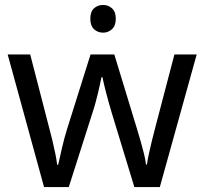

<svg xmlns="http://www.w3.org/2000/svg" viewBox="-20 -757 826 776"><path d="M397 -737Q417 -737 432.5 -723.5Q448 -710 448 -681Q448 -653 432.5 -639Q417 -625 397 -625Q375 -625 360 -639Q345 -653 345 -681Q345 -710 360 -723.5Q375 -737 397 -737ZM431 -303Q425 -324 419 -344.5Q413 -365 408.5 -383.5Q404 -402 400 -418Q396 -434 394 -445H390Q388 -434 384.5 -418Q381 -402 376.5 -383Q372 -364 366.5 -343.5Q361 -323 354 -302L258 -1H158L11 -537H102L176 -251Q184 -222 191 -192.5Q198 -163 203.5 -136.5Q209 -110 211 -91H215Q218 -103 222 -121Q226 -139 230.5 -159Q235 -179 240.5 -199Q246 -219 251 -235L346 -537H442L534 -235Q541 -212 548.5 -186Q556 -160 562 -135.5Q568 -111 570 -92H574Q576 -109 581.5 -134.5Q587 -160 594.5 -190.5Q602 -221 610 -251L685 -537H775L626 -1H523Z"/></svg>

Font: loriya85
Style: Book
Weight: 400
Designer: Jelle Bosma - Monotype Design Team
Foundry: Monotype Imaging Inc.
Version: Version 2.003